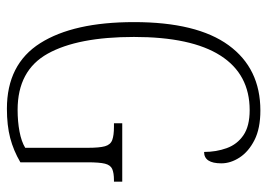

<svg xmlns="http://www.w3.org/2000/svg" viewBox="-129 -635 774 556"><g transform="rotate(90 258.0 -357.0)"><path d="M295 10Q166 10 105 -86.5Q44 -183 44 -358Q44 -540 111 -632Q178 -724 300 -724Q352 -724 385.5 -707Q419 -690 436 -664Q453 -638 453 -611Q453 -561 420 -561Q420 -596 409 -626.5Q398 -657 371.5 -675Q345 -693 299 -693Q195 -693 141 -608.5Q87 -524 87 -358Q87 -195 135.5 -108Q184 -21 298 -21Q332 -21 361 -26.5Q390 -32 408 -43V-225Q408 -258 403.5 -274Q399 -290 385.5 -295Q372 -300 347 -300H337V-324H506V-300H502Q481 -300 469.5 -295Q458 -290 454 -274Q450 -258 450 -223V-29Q416 -9 379.5 0.5Q343 10 295 10Z"/></g></svg>

Font: Noto Serif ExtraCondensed ExtraLight
Style: Regular
Weight: 200
Width: 2
Designer: Monotype Design Team
Foundry: Monotype Imaging Inc.
Version: Version 2.015